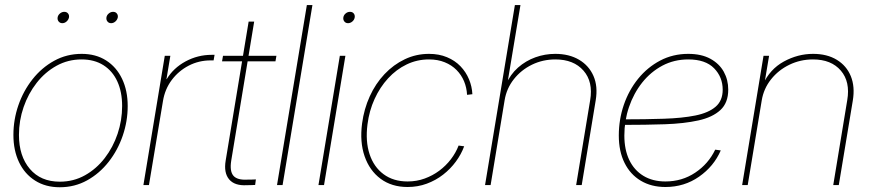

<svg xmlns="http://www.w3.org/2000/svg" viewBox="-20 -748 3526 776"><path d="M221.7 8.8Q164.1 8.8 121.8 -18.1Q79.6 -44.9 56.9 -92.5Q34.2 -140.1 34.2 -202.6Q34.2 -264.2 54.2 -322.3Q74.2 -380.4 111.3 -427.5Q148.4 -474.6 199 -502.4Q249.5 -530.3 310.1 -530.3Q367.2 -530.3 408.9 -503.7Q450.7 -477.1 473.4 -429.4Q496.1 -381.8 496.1 -319.3Q496.1 -258.3 476.1 -199.7Q456.1 -141.1 419.2 -94Q382.3 -46.9 332 -19Q281.7 8.8 221.7 8.8ZM221.7 -13.7Q277.3 -13.7 323.5 -39.6Q369.6 -65.4 403.3 -109.1Q437 -152.8 455.3 -207.3Q473.6 -261.7 473.6 -319.3Q473.6 -376.5 454.3 -418.7Q435.1 -460.9 398.2 -484.4Q361.3 -507.8 309.6 -507.8Q254.9 -507.8 208.5 -482.2Q162.1 -456.5 128.2 -413.1Q94.2 -369.6 75.4 -315.2Q56.6 -260.7 56.6 -202.6Q56.6 -117.2 100.6 -65.4Q144.5 -13.7 221.7 -13.7ZM429.2 -654.3Q419.9 -654.3 414.3 -661.1Q408.7 -668 410.2 -677.7Q411.6 -687 419.7 -693.6Q427.7 -700.2 437 -700.2Q446.8 -700.2 452.1 -693.6Q457.5 -687 456.1 -677.7Q454.1 -668 446.3 -661.1Q438.5 -654.3 429.2 -654.3ZM231.9 -654.3Q222.7 -654.3 217 -661.1Q211.4 -668 212.9 -677.7Q214.4 -687 222.4 -693.6Q230.5 -700.2 239.7 -700.2Q249.5 -700.2 254.9 -693.6Q260.3 -687 258.8 -677.7Q256.8 -668 249 -661.1Q241.2 -654.3 231.9 -654.3Z M559.6 0 646 -522.5H668.5L652.8 -428.2H653.8Q680.7 -473.1 730 -499.8Q779.3 -526.4 835.4 -526.4Q839.8 -526.4 841.3 -526.4Q842.8 -526.4 847.2 -526.4L843.3 -503.9Q840.3 -503.9 838.1 -503.9Q835.9 -503.9 831.5 -503.9Q783.7 -503.9 742.7 -482.7Q701.7 -461.4 674.1 -424.6Q646.5 -387.7 638.7 -339.8L582 0Z M1097.2 -522.5 1093.3 -500H877.4L881.3 -522.5ZM984.9 -660.6H1007.3L914.6 -99.1Q907.7 -56.2 923.3 -37.8Q939 -19.5 980.5 -22Q989.3 -22 997.6 -22.2Q1005.9 -22.5 1014.2 -22.9L1011.2 -0.5Q1002.9 0 994.6 0.2Q986.3 0.5 977.5 0.5Q928.2 3.4 906 -23.2Q883.8 -49.8 892.1 -99.1Z M1242.7 -727.5 1122.1 0H1099.6L1220.2 -727.5Z M1267.1 0 1353.5 -522.5H1376L1289.6 0ZM1386.7 -654.3Q1377.4 -654.3 1371.8 -661.1Q1366.2 -668 1367.7 -677.7Q1369.1 -687 1377 -693.6Q1384.8 -700.2 1394.5 -700.2Q1404.3 -700.2 1409.7 -693.6Q1415 -687 1413.6 -677.7Q1412.1 -668 1404.1 -661.1Q1396 -654.3 1386.7 -654.3Z M1627.4 7.8Q1563 7.8 1518.3 -25.4Q1473.6 -58.6 1453.6 -116.5Q1433.6 -174.3 1443.4 -249Q1451.2 -307.6 1474.4 -358.6Q1497.6 -409.7 1533.9 -448.2Q1570.3 -486.8 1616 -508.5Q1661.6 -530.3 1713.9 -530.3Q1754.4 -530.3 1786.6 -516.8Q1818.8 -503.4 1841.1 -480.2Q1863.3 -457 1875.5 -427.7Q1887.7 -398.4 1889.2 -367.2L1867.7 -364.7Q1866.2 -394 1855.5 -419.7Q1844.7 -445.3 1825.2 -465.1Q1805.7 -484.9 1777.6 -496.3Q1749.5 -507.8 1713.9 -507.8Q1665.5 -507.8 1623.5 -487.5Q1581.5 -467.3 1548.6 -431.4Q1515.6 -395.5 1493.9 -347.9Q1472.2 -300.3 1465.3 -245.6Q1456.5 -177.2 1473.6 -125.2Q1490.7 -73.2 1530.3 -43.9Q1569.8 -14.6 1627.4 -14.6Q1664.1 -14.6 1696.3 -26.4Q1728.5 -38.1 1755.4 -58.1Q1782.2 -78.1 1802.2 -104.2Q1822.3 -130.4 1833.5 -159.7L1856 -156.7Q1844.2 -124.5 1822.5 -95Q1800.8 -65.4 1771 -42.2Q1741.2 -19 1704.8 -5.6Q1668.5 7.8 1627.4 7.8Z M2019.5 -342.8 1962.9 0H1940.4L2061 -727.5H2083.5L2029.8 -405.3H2023.9Q2042.5 -447.3 2073.7 -474.9Q2105 -502.4 2143.8 -516.4Q2182.6 -530.3 2224.1 -530.3Q2280.3 -530.3 2320.3 -506.6Q2360.4 -482.9 2378.7 -440.9Q2397 -398.9 2387.7 -342.8L2331.1 0H2308.6L2365.2 -342.8Q2377.9 -417 2338.4 -462.4Q2298.8 -507.8 2224.6 -507.8Q2173.8 -507.8 2130.1 -486.6Q2086.4 -465.3 2056.9 -428Q2027.3 -390.6 2019.5 -342.8Z M2669.4 7.8Q2612.3 7.8 2569.8 -17.6Q2527.3 -43 2504.2 -89.6Q2481 -136.2 2481 -200.2Q2481 -264.6 2501.2 -324Q2521.5 -383.3 2559.1 -429.7Q2596.7 -476.1 2648.2 -503.2Q2699.7 -530.3 2761.7 -530.3Q2814.9 -530.3 2851.1 -510.5Q2887.2 -490.7 2905.3 -458Q2923.3 -425.3 2923.3 -385.7Q2923.3 -332.5 2891.6 -303.2Q2859.9 -273.9 2802.5 -261.2Q2745.1 -248.5 2667.2 -245.8Q2589.4 -243.2 2497.1 -243.2V-265.6Q2588.9 -265.6 2663.1 -268.1Q2737.3 -270.5 2790.5 -281.2Q2843.8 -292 2872.3 -316.7Q2900.9 -341.3 2900.9 -385.3Q2900.9 -436.5 2866 -472.2Q2831.1 -507.8 2761.7 -507.8Q2704.6 -507.8 2657.2 -482.7Q2609.9 -457.5 2575.4 -414.1Q2541 -370.6 2522.2 -315.4Q2503.4 -260.3 2503.4 -200.2Q2503.4 -143.1 2523.2 -101.6Q2543 -60.1 2580.3 -37.4Q2617.7 -14.6 2669.4 -14.6Q2736.8 -14.6 2790 -50.3Q2843.3 -85.9 2870.6 -143.1L2893.1 -140.1Q2865.2 -75.7 2805.4 -33.9Q2745.6 7.8 2669.4 7.8Z M3058.6 -341.8 3002 0H2979.5L3065.9 -522.5H3088.4L3068.8 -405.3L3063 -405.8Q3091.3 -468.3 3147.9 -499.3Q3204.6 -530.3 3266.1 -530.3Q3322.8 -530.3 3362.1 -506.3Q3401.4 -482.4 3418.7 -440.2Q3436 -397.9 3426.8 -341.8L3370.1 0H3347.7L3404.3 -343.3Q3417 -417.5 3378.4 -462.6Q3339.8 -507.8 3265.6 -507.8Q3214.8 -507.8 3170.4 -486.3Q3126 -464.8 3096.2 -427.2Q3066.4 -389.6 3058.6 -341.8Z"/></svg>

Font: Inter 28pt Thin
Style: Italic
Weight: 250
Italic angle: -9.3988°
Designer: Rasmus Andersson
Foundry: rsms
Version: Version 4.001;git-66647c0bb